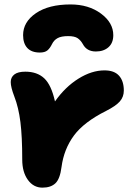

<svg xmlns="http://www.w3.org/2000/svg" viewBox="-20 -841 598 873"><path d="M300.8 -820.8Q382.8 -820.8 439 -779.3Q495.1 -737.8 495.1 -681.2Q495.1 -645.5 473.1 -626.2Q451.2 -606.9 416 -606.9Q374.5 -606.9 356.9 -640.1Q346.7 -658.2 332.8 -667.5Q318.8 -676.8 290 -676.8Q258.3 -676.8 241.7 -667.5Q225.1 -658.2 216.8 -641.1Q207 -621.1 195.3 -611.6Q183.6 -602.1 161.1 -602.1Q123.5 -602.1 104.2 -622.8Q85 -643.6 85 -681.2Q85 -741.2 143.3 -781Q201.7 -820.8 300.8 -820.8ZM172.9 12.2Q132.3 12.2 106.7 -23.2Q81.1 -58.6 81.1 -115.2Q81.1 -219.7 72.8 -286.1Q64.5 -352.5 44.9 -402.8Q28.8 -444.8 28.8 -467.8Q28.8 -489.7 45.2 -502.4Q61.5 -515.1 95.2 -515.1Q148.9 -515.1 181.2 -484.9Q213.4 -454.6 230 -379.9Q276.4 -445.8 336.7 -483.4Q397 -521 455.1 -521Q499.5 -521 521.2 -496.8Q543 -472.7 543 -429.2Q543 -400.4 524.7 -379.6Q506.3 -358.9 462.9 -336.9Q361.3 -286.1 315.9 -224.4Q270.5 -162.6 259.8 -82Q252.9 -27.3 231.9 -7.6Q210.9 12.2 172.9 12.2Z"/></svg>

Font: Shantell Sans Normal
Style: Regular
Weight: 800
Designer: Stephen Nixon, Anya Danilova, Shantell Martin
Foundry: Arrow Type
Version: Version 1.006;[559af2be0]